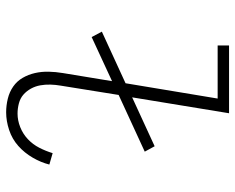

<svg xmlns="http://www.w3.org/2000/svg" viewBox="-92 -684 783 640"><g transform="rotate(90 300.0 -363.5)"><path d="M354 8Q331 8 308.5 2.5Q286 -3 268 -15.5Q250 -28 239 -47Q228 -66 223 -88Q218 -110 218.5 -133.5Q219 -157 223 -181L250 -345L103 -277L85 -311L257 -390L308 -697H131V-735H357L304 -412L467 -487L485 -454L296 -367L265 -174Q262 -157 261.5 -139.5Q261 -122 264 -105.5Q267 -89 275 -74.5Q283 -60 295 -49.5Q307 -39 324 -34.5Q341 -30 358 -30Q381 -30 403.5 -39Q426 -48 443.5 -64.5Q461 -81 472 -102.5Q483 -124 490 -147L528 -136Q521 -108 505 -80.5Q489 -53 466 -32.5Q443 -12 413 -2Q383 8 354 8Z"/></g></svg>

Font: Iosevka Extralight Extended
Style: Italic
Weight: 200
Width: 7
Italic angle: -9°
Monospace: yes
Designer: Belleve Invis
Foundry: Belleve Invis
Version: Version 32.5.0; ttfautohint (v1.8.4)